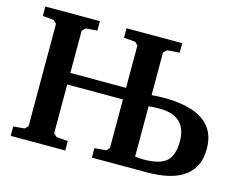

<svg xmlns="http://www.w3.org/2000/svg" viewBox="-94 -817 1212 962"><g transform="rotate(15 512.0 -335.5)"><path d="M30 0V-49L88 -54L104 -70V-601L88 -617L30 -622V-671H313V-622L253 -617L237 -601V-382H526V-601L511 -617L451 -622V-671H740V-622L675 -617L659 -601V-380Q701 -383 720 -383Q996 -383 996 -192Q996 0 736 0H451V-49L511 -54L526 -70V-322H237V-70L253 -54L313 -49V0ZM659 -61Q686 -58 704 -58Q787 -58 821.5 -89Q856 -120 856 -192Q856 -325 715 -325Q685 -325 659 -322Z"/></g></svg>

Font: Khartiya
Style: Bold
Weight: 700
Version: Version 1.0.2